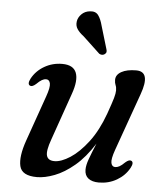

<svg xmlns="http://www.w3.org/2000/svg" viewBox="-51 -742 693 799"><g transform="rotate(5 295.0 -342.5)"><path d="M518 -91.5Q530.5 -85.5 518 -62Q500 -29 466 -9.2Q432 10.5 391 10.5Q363 10.5 347.2 -1.8Q331.5 -14 331.5 -38Q331.5 -56.5 340.8 -82.2Q350 -108 367.5 -150Q330 -90.5 288.2 -55.5Q246.5 -20.5 206 -5Q165.5 10.5 132.5 10.5Q69.5 10.5 60.2 -29Q51 -68.5 75 -137L142 -327.5Q156 -367 152.5 -382.8Q149 -398.5 135.5 -398.5Q127 -398.5 117.8 -393.2Q108.5 -388 95.5 -375Q80 -361.5 71 -366Q58.5 -372 71 -396Q89 -429 122.8 -448.5Q156.5 -468 197 -468Q243.5 -468 255.8 -436.5Q268 -405 247.5 -347.5L179 -151.5Q161 -102 166.8 -82Q172.5 -62 199.5 -62Q227.5 -62 264.8 -86Q302 -110 338.8 -158.2Q375.5 -206.5 401.5 -278.5Q418 -325 423.8 -345.2Q429.5 -365.5 429.5 -377Q429.5 -390.5 425.5 -399.5Q421.5 -408.5 421.5 -421Q421.5 -442.5 444.2 -455.2Q467 -468 506 -468Q568 -468 532.5 -370.5L447 -130.5Q433 -91 436.5 -75.2Q440 -59.5 453.5 -59.5Q462 -59.5 471.2 -64.5Q480.5 -69.5 493.5 -82.5Q509 -96 518 -91.5ZM346 -640.5 374.5 -545Q376.5 -539.5 376 -534Q375.5 -528.5 369.5 -524Q359 -516.5 346.5 -523.5L275 -590.5Q257 -604 248 -617.8Q239 -631.5 241.5 -649Q243.5 -665.5 257.5 -679.8Q271.5 -694 292.5 -696Q316 -699 327.5 -683.5Q339 -668 346 -640.5Z"/></g></svg>

Font: Fraunces 9pt
Style: Italic
Weight: 400
Italic angle: -16°
Version: Version 1.000;[b76b70a41]